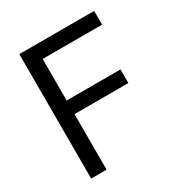

<svg xmlns="http://www.w3.org/2000/svg" viewBox="-167 -826 891 945"><g transform="rotate(-30 278.5 -353.5)"><path d="M78 -707.2H503.5V-629.1H165.7V-393H471.7V-315.6H165.7V0H78Z"/></g></svg>

Font: Pretendard Variable
Style: Regular
Weight: 400
Designer: Base glyphs from Inter by Rasmus Andersson; Hangul glyphs from Noto Sans CJK(Source Han Sans) by Jang Soo-young and Kang
Foundry: Kil Hyung-jin
Version: Version 1.100;FEAKit 1.0